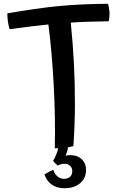

<svg xmlns="http://www.w3.org/2000/svg" viewBox="-20 -812 628 1020"><path d="M370 -36Q350 -30 324.5 -27Q299 -24 271 -24Q275 -177 265.5 -357Q256 -537 237 -682Q190 -677 139.5 -671Q89 -665 31 -657Q25 -676 22 -697.5Q19 -719 19 -741Q172 -768 290 -779.5Q408 -791 554 -792Q557 -782 559 -770.5Q561 -759 562 -744Q562 -736 561.5 -727Q561 -718 558 -699Q497 -698 448.5 -696.5Q400 -695 356 -692Q367 -583 372.5 -479Q378 -375 378 -259Q378 -207 376 -151Q374 -95 370 -36ZM437 91Q437 135 405.5 161.5Q374 188 322 188Q283 188 256 169.5Q229 151 216 115Q233 104 243 99Q253 94 263 90Q270 112 285 125Q300 138 320 138Q341 138 352.5 127Q364 116 364 97Q364 80 352.5 69Q341 58 323 58Q313 58 304.5 60.5Q296 63 287 68Q280 62 273 55Q266 48 262 42Q275 22 283 -2Q291 -26 292 -49L343 -38Q341 -24 337.5 -11Q334 2 328 15Q334 14 340 13Q346 12 352 12Q391 12 414 33.5Q437 55 437 91Z"/></svg>

Font: Atma Medium
Style: Regular
Weight: 500
Designer: Gregori Vincens, Jeremie Hornus, Riccardo Olocco, Yoann Minet.
Foundry: black foundry
Version: Version 1.101;PS 1.100;hotconv 1.0.86;makeotf.lib2.5.63406